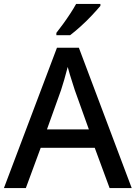

<svg xmlns="http://www.w3.org/2000/svg" viewBox="-20 -961 694 981"><path d="M540 0 464 -206H188L112 0H0L271 -717H383L653 0ZM362 -501Q359 -512 351.5 -534Q344 -556 337 -580Q330 -604 326 -619Q318 -588 308 -553Q298 -518 292 -501L220 -300H434ZM493 -931Q478 -913 451 -884Q424 -855 393 -827Q362 -799 338 -781H268V-793Q283 -812 302 -838Q321 -864 339 -891.5Q357 -919 369 -941H493Z"/></svg>

Font: Noto Sans Ol Chiki Medium
Style: Regular
Weight: 500
Designer: Monotype Design Team, Lewis McGuffie
Foundry: Monotype Imaging Inc.
Version: Version 2.003; ttfautohint (v1.8.4.7-5d5b)